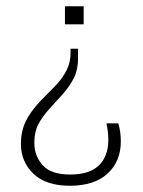

<svg xmlns="http://www.w3.org/2000/svg" viewBox="-20 -414 458 615"><path d="M204 181Q127 181 87 142.5Q47 104 47 47Q47 8 61.5 -23.5Q76 -55 110 -91L162 -144Q182 -166 194 -190.5Q206 -215 206 -244V-258H230V-227Q230 -191 217 -165Q204 -139 184 -116L137 -64Q114 -38 102 -14.5Q90 9 90 44Q90 85 116.5 115Q143 145 205 145Q267 145 297 115.5Q327 86 327 34Q327 21 325.5 8Q324 -5 321 -19H359Q363 -5 365 9Q367 23 367 39Q367 103 324.5 142Q282 181 204 181ZM188 -336V-394H248V-336Z"/></svg>

Font: Rokkitt ExtraLight
Style: Regular
Weight: 250
Version: Version 3.103